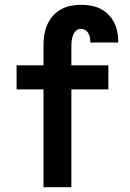

<svg xmlns="http://www.w3.org/2000/svg" viewBox="-20 -779 540 799"><path d="M161 0H277V-407H431V-507H277V-587Q277 -599 278.5 -610.5Q280 -622 284 -632.5Q288 -643 296.5 -651Q305 -659 317 -659Q326 -659 334.5 -654Q343 -649 347.5 -641Q352 -633 354 -623.5Q356 -614 356 -605Q356 -604 356 -603Q356 -602 356 -602H472Q472 -604 472 -606Q472 -608 472 -610Q472 -630 467.5 -650Q463 -670 453.5 -688Q444 -706 429 -720.5Q414 -735 396 -743.5Q378 -752 357.5 -755.5Q337 -759 317 -759Q295 -759 273 -754.5Q251 -750 232 -739Q213 -728 198.5 -711Q184 -694 175.5 -673.5Q167 -653 164 -631Q161 -609 161 -587V-507H49V-407H161Z"/></svg>

Font: Iosevka SS09
Style: Bold
Weight: 700
Monospace: yes
Designer: Belleve Invis
Foundry: Belleve Invis
Version: Version 5.2.1; ttfautohint (v1.8.3)